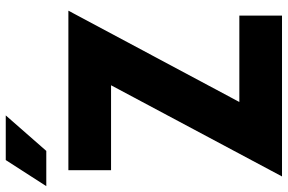

<svg xmlns="http://www.w3.org/2000/svg" viewBox="-203 -801 985 657"><g transform="rotate(-90 289.5 -472.5)"><path d="M326.2 -585H35.6V-731H581.5L269 -146H564.5V0H14.2ZM-19 -806.6 70.3 -945.3H223.1L101.6 -806.6Z"/></g></svg>

Font: Glacial Indifference
Style: Bold
Weight: 700
Designer: Alfredo Marco Pradil
Foundry: Alfredo Marco Pradil
Version: Version 1.312